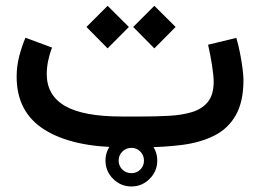

<svg xmlns="http://www.w3.org/2000/svg" viewBox="-20 -514 908 670"><path d="M348.1 46.4Q348.1 9.3 374.8 -17.3Q401.4 -43.9 438.5 -43.9Q475.6 -43.9 502.2 -17.3Q528.8 9.3 528.8 46.4Q528.8 83.5 502.2 110.1Q475.6 136.7 438.5 136.7Q401.4 136.7 374.8 110.1Q348.1 83.5 348.1 46.4ZM394 46.4Q394 64.9 407 77.6Q419.9 90.3 438.5 90.3Q457 90.3 469.7 77.6Q482.4 64.9 482.4 46.4Q482.4 27.8 469.7 14.9Q457 2 438.5 2Q419.9 2 407 14.9Q394 27.8 394 46.4ZM476.1 0H410.2Q233.9 0 136 -61Q38.1 -122.1 38.1 -246.1Q38.1 -282.7 46.9 -317.1Q55.7 -351.6 68.8 -382.3L161.6 -348.1Q153.3 -327.1 148.2 -302.7Q143.1 -278.3 143.1 -254.9Q143.6 -180.7 207.3 -144Q271 -107.4 405.3 -107.4H472.7Q523.9 -107.4 569.6 -109.9Q615.2 -112.3 650.4 -123Q685.5 -133.8 705.6 -158.7Q725.6 -183.6 725.6 -228.5Q725.6 -250 720 -285.9Q714.4 -321.8 706.1 -357.9L804.7 -381.8Q812 -357.4 817.6 -328.6Q823.2 -299.8 826.4 -274.7Q829.6 -249.5 829.6 -235.8Q829.6 -158.7 802.7 -111.8Q775.9 -64.9 727.8 -40.8Q679.7 -16.6 615.5 -8.3Q551.3 0 476.1 0ZM444.8 -419.9 518.6 -493.7 592.8 -419.9 518.6 -345.2ZM281.7 -419.9 355.5 -493.7 429.7 -419.9 355.5 -345.2Z"/></svg>

Font: Vazir Medium FD-WOL
Style: Medium-FD-WOL
Weight: 500
Designer: Saber Rastikerdar
Foundry: Saber Rastikerdar
Version: Version 30.0.0